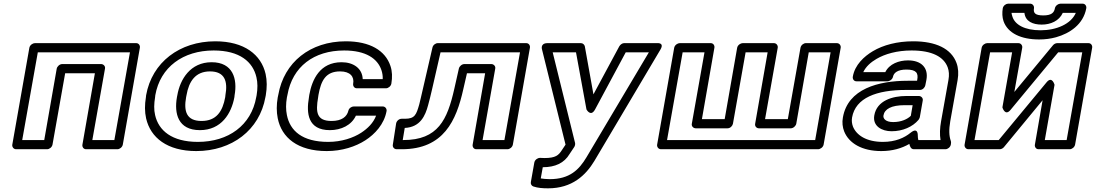

<svg xmlns="http://www.w3.org/2000/svg" viewBox="-20 -788 5970 1046"><path d="M603 -25H483L552 -414C555 -429 542 -439 531 -439H319C304 -439 291 -425 289 -414L221 -25H101L186 -503H688ZM620 25C631 25 646 15 649 0L742 -528C744 -539 737 -553 722 -553H170C159 -553 143 -543 140 -528L47 0C45 11 53 25 68 25H237C248 25 263 15 266 0L335 -389H497L429 0C427 11 434 25 449 25Z M1144 -513C1286 -513 1358 -451 1377 -367C1384 -338 1384 -305 1378 -269L1376 -259C1349 -105 1224 -15 1058 -15C916 -15 844 -77 825 -161C818 -190 819 -223 825 -259L826 -269C853 -423 978 -513 1144 -513ZM1426 -259 1428 -269C1435 -311 1435 -349 1427 -385C1403 -490 1311 -563 1153 -563C959 -563 808 -449 776 -269L775 -259C768 -217 768 -179 776 -143C800 -38 891 35 1049 35C1243 35 1394 -79 1426 -259ZM1258 -269C1274 -357 1250 -449 1133 -449C1017 -449 961 -356 946 -269L944 -259C928 -169 950 -79 1069 -79C1186 -79 1241 -170 1257 -259ZM1208 -269 1207 -259C1193 -181 1159 -129 1078 -129C996 -129 980 -181 994 -259L996 -269C1009 -345 1045 -399 1124 -399C1204 -399 1222 -346 1208 -269Z M1855 -513C1973 -513 2037 -469 2058 -406C2063 -391 2066 -374 2065 -357H1956C1954 -415 1906 -449 1841 -449C1723 -449 1680 -355 1665 -271L1663 -257C1648 -171 1657 -79 1777 -79C1839 -79 1895 -106 1919 -158H2029C2014 -118 1983 -88 1948 -65C1905 -37 1841 -15 1768 -15C1626 -15 1560 -76 1543 -161C1537 -190 1537 -222 1543 -257L1546 -271C1573 -425 1690 -513 1855 -513ZM1496 -271 1493 -257C1486 -217 1486 -179 1493 -144C1514 -38 1602 35 1760 35C1843 35 1917 11 1971 -24C2022 -57 2073 -111 2086 -183C2088 -194 2080 -208 2065 -208H1907C1896 -208 1881 -199 1878 -185C1870 -152 1842 -129 1786 -129C1705 -129 1699 -176 1713 -257L1715 -271C1729 -350 1755 -399 1833 -399C1888 -399 1911 -370 1904 -332C1902 -321 1909 -307 1924 -307H2083C2094 -307 2109 -317 2112 -332C2118 -367 2117 -400 2107 -429C2079 -513 1995 -563 1864 -563C1670 -563 1527 -449 1496 -271Z M2813 -503 2728 -25H2609L2678 -414C2681 -429 2668 -439 2657 -439H2510C2496 -439 2483 -427 2480 -415L2455 -304C2417 -136 2367 -25 2177 -25H2174L2185 -91C2270 -95 2297 -158 2312 -214C2319 -238 2326 -268 2334 -302L2380 -503ZM2867 -528C2869 -539 2862 -553 2847 -553H2365C2353 -553 2339 -543 2336 -529L2284 -304C2276 -270 2270 -242 2264 -219C2248 -163 2240 -141 2186 -141H2168C2153 -141 2140 -128 2138 -115L2120 1C2118 14 2128 25 2141 25H2169C2397 25 2466 -131 2504 -302L2524 -389H2623L2555 0C2553 11 2560 25 2575 25H2745C2756 25 2771 15 2774 0Z M2937 123C3005 123 3054 100 3083 51L3109 12C3113 5 3114 -3 3113 -9L2991 -503H3118L3175 -192C3175 -192 3198 -148 3222 -192L3389 -503H3515L3175 69C3135 136 3084 188 2975 188C2956 188 2939 186 2926 184ZM2921 72C2910 72 2894 82 2891 97L2872 204C2870 214 2876 225 2886 228C2910 236 2936 238 2966 238C3097 238 3171 167 3218 89L3578 -518C3601 -557 3561 -553 3561 -553H3380C3371 -553 3360 -546 3354 -536L3213 -274L3166 -536C3164 -544 3156 -553 3145 -553H2963C2921 -553 2933 -518 2933 -518L3061 0L3041 30C3023 58 3007 73 2946 73C2940 73 2931 72 2921 72Z M3818 -503 3749 -114C3746 -99 3759 -89 3770 -89H3944C3959 -89 3971 -103 3973 -114L4042 -503H4162L4094 -114C4091 -99 4103 -89 4114 -89H4288C4303 -89 4316 -103 4318 -114L4386 -503H4505L4421 -25H3614L3699 -503ZM3872 -528C3874 -539 3867 -553 3852 -553H3683C3672 -553 3656 -543 3653 -528L3560 0C3558 11 3566 25 3581 25H4437C4448 25 4464 15 4467 0L4560 -528C4562 -539 4554 -553 4539 -553H4370C4359 -553 4344 -543 4341 -528L4272 -139H4148L4217 -528C4219 -539 4211 -553 4196 -553H4026C4015 -553 3999 -543 3996 -528L3928 -139H3804Z M5107 -128C5100 -89 5099 -55 5104 -25H4983C4981 -33 4980 -41 4980 -51C4980 -51 4982 -98 4941 -65C4907 -37 4858 -15 4790 -15C4699 -15 4646 -52 4627 -98C4621 -114 4619 -130 4622 -148C4641 -255 4755 -298 4916 -298H4992C5007 -298 5019 -312 5021 -323L5027 -353C5039 -418 5000 -459 4927 -459C4877 -459 4825 -440 4803 -395H4683C4697 -425 4724 -449 4755 -467C4801 -494 4867 -513 4946 -513C5059 -513 5122 -478 5143 -421C5150 -402 5152 -379 5147 -352ZM4959 25H5131C5142 25 5157 15 5160 0L5161 -8C5162 -12 5161 -16 5160 -20C5150 -48 5149 -81 5157 -128L5197 -352C5203 -386 5201 -418 5191 -445C5162 -524 5077 -563 4955 -563C4868 -563 4792 -543 4735 -509C4688 -481 4637 -435 4626 -370C4624 -359 4631 -345 4646 -345H4815C4826 -345 4842 -355 4845 -370C4849 -391 4870 -409 4918 -409C4972 -409 4984 -390 4977 -353L4976 -348H4925C4765 -348 4599 -304 4572 -148C4567 -121 4570 -95 4579 -72C4605 -7 4677 35 4781 35C4842 35 4893 20 4934 -4C4937 9 4942 25 4959 25ZM4743 -159C4733 -101 4784 -73 4837 -73C4898 -73 4952 -97 4984 -135C4987 -139 4990 -145 4991 -149L5007 -240C5010 -255 4997 -265 4986 -265H4917C4844 -265 4757 -241 4743 -159ZM4793 -159C4799 -194 4836 -215 4908 -215H4952L4942 -157C4924 -139 4890 -123 4846 -123C4805 -123 4790 -142 4793 -159Z M5745 -503H5876L5791 -25H5672L5725 -326C5725 -326 5712 -376 5682 -340L5421 -25H5289L5374 -503H5494L5441 -203C5441 -203 5455 -153 5485 -189ZM5740 -553C5732 -553 5723 -549 5717 -542L5506 -287L5549 -528C5551 -539 5543 -553 5528 -553H5358C5347 -553 5331 -543 5328 -528L5235 0C5233 11 5241 25 5256 25H5426C5434 25 5443 21 5449 14L5660 -242L5618 0C5616 11 5623 25 5638 25H5808C5819 25 5834 15 5837 0L5930 -528C5932 -539 5925 -553 5910 -553ZM5655 -654C5704 -654 5750 -674 5770 -718H5841C5815 -657 5735 -623 5649 -623C5561 -623 5510 -654 5496 -696C5494 -703 5491 -711 5491 -718H5561C5566 -671 5607 -654 5655 -654ZM5664 -704C5618 -704 5609 -718 5613 -743C5615 -754 5607 -768 5592 -768H5472C5461 -768 5446 -758 5443 -743C5439 -718 5440 -694 5447 -673C5470 -607 5543 -573 5641 -573C5673 -573 5704 -577 5733 -585C5808 -606 5882 -655 5898 -743C5900 -754 5893 -768 5878 -768H5757C5746 -768 5730 -758 5727 -743C5723 -719 5708 -704 5664 -704Z"/></svg>

Font: Asimov
Style: XWidOuIt
Weight: 500
Designer: Google
Version: Version 2.000980; 2014